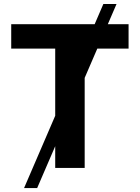

<svg xmlns="http://www.w3.org/2000/svg" viewBox="-20 -850 708 972"><path d="M101.8 102.1 503.2 -829.6H569.9L168.1 102.1ZM36.8 -603.8V-727.5H630.9V-603.8H408.7V0H259.5V-603.8Z"/></svg>

Font: Inter Variable LoSnoCo
Style: Regular
Weight: 400
Designer: Rasmus Andersson
Foundry: rsms
Version: Version 4.000;git-a52131595; featfreeze: case,dlig,ss01,ss02